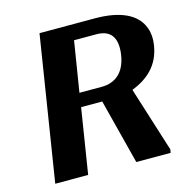

<svg xmlns="http://www.w3.org/2000/svg" viewBox="-105 -812 893 913"><g transform="rotate(-15 341.5 -355.5)"><path d="M56 0H218L269 -320H373L455 0H624L627 -16L526 -336C604 -367 665 -418 680 -515C685 -546 683 -574 674 -599C647 -676 562 -711 441 -711H169ZM279 -388 319 -636H429C498 -636 530 -595 517 -510C504 -427 456 -388 389 -388Z"/></g></svg>

Font: Aerodynamic
Style: BdObl
Weight: 500
Designer: Google
Version: Version 2.000980; 2014